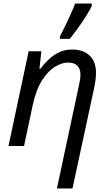

<svg xmlns="http://www.w3.org/2000/svg" viewBox="-20 -826 619 1086"><path d="M302 240 425 -336Q430 -358 432.5 -374.5Q435 -391 435 -405Q435 -436 418 -454Q401 -472 364 -472Q330 -472 291 -448.5Q252 -425 218 -372Q184 -319 165 -231L116 0H28L142 -536H214L203 -437H208Q227 -462 252.5 -487Q278 -512 311.5 -529Q345 -546 388 -546Q450 -546 486.5 -512Q523 -478 523 -414Q523 -391 519.5 -367.5Q516 -344 512 -326L390 240ZM319 -606V-620Q332 -644 348 -677.5Q364 -711 379.5 -745Q395 -779 405 -806H499V-792Q490 -772 469 -738.5Q448 -705 422 -668.5Q396 -632 374 -606Z"/></svg>

Font: BC Sans
Style: Italic
Weight: 400
Italic angle: -12°
Designer: Monotype Design Team
Designer: Province of B.C.
Foundry: Monotype Imaging Inc.
Version: Version 2.000;GOOG;noto-source:20170915:90ef993387c0